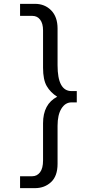

<svg xmlns="http://www.w3.org/2000/svg" viewBox="-20 -848 483 995"><path d="M84 65.4H146.5Q171.9 65.4 187.5 44.9Q203.1 24.4 203.1 -16.6V-209Q203.1 -308.6 276.4 -346.7Q241.2 -369.1 222.2 -401.9Q203.1 -434.6 203.1 -497.1V-690.4Q203.1 -726.6 188 -746.1Q172.9 -765.6 148.4 -765.6H84V-828.1H161.1Q211.9 -828.1 245.1 -794.4Q278.3 -760.7 278.3 -700.2V-509.8Q278.3 -376 350.6 -376H377.9V-317.4H350.6Q318.4 -317.4 298.3 -285.2Q278.3 -252.9 278.3 -196.3V1Q278.3 64.5 244.6 95.7Q210.9 127 161.1 127H84Z"/></svg>

Font: Gothic A1
Style: Regular
Weight: 400
Designer: HanYang I&C Co.,Ltd.
Foundry: HanYang I&C Co.,Ltd.
Version: Version 2.50